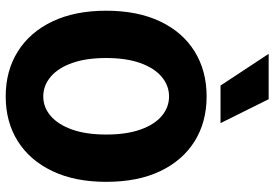

<svg xmlns="http://www.w3.org/2000/svg" viewBox="-168 -806 985 690"><g transform="rotate(90 325.0 -460.5)"><path d="M326 12Q234 12 164.5 -31.5Q95 -75 56.5 -156Q18 -237 18 -349Q18 -462 56.5 -543Q95 -624 164.5 -667Q234 -710 326 -710Q418 -710 487 -667Q556 -624 594.5 -543.5Q633 -463 633 -349Q633 -237 594.5 -156Q556 -75 487 -31.5Q418 12 326 12ZM326 -123Q365 -123 396 -149.5Q427 -176 445 -226.5Q463 -277 463 -349Q463 -422 445 -472.5Q427 -523 396 -549Q365 -575 326 -575Q287 -575 255.5 -548.5Q224 -522 206 -471.5Q188 -421 188 -349Q188 -277 206 -226.5Q224 -176 255.5 -149.5Q287 -123 326 -123ZM422 -760H287L173 -933H336Z"/></g></svg>

Font: Azeret Mono Thin
Style: Bold
Weight: 700
Version: Version 1.002